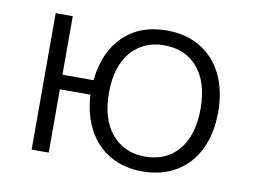

<svg xmlns="http://www.w3.org/2000/svg" viewBox="-61 -581 890 675"><g transform="rotate(10 384.0 -243.5)"><path d="M484 8Q418 8 368.5 -20.5Q319 -49 290.5 -102Q262 -155 258 -226H149V0H88V-487H149V-278H260Q270 -379 329 -437Q388 -495 484 -495Q554 -495 605 -464Q656 -433 683.5 -376.5Q711 -320 711 -244Q711 -167 683.5 -110.5Q656 -54 605 -23Q554 8 484 8ZM484 -45Q560 -45 604 -97.5Q648 -150 648 -244Q648 -338 604 -390Q560 -442 484 -442Q410 -442 365.5 -390Q321 -338 321 -244Q321 -150 365.5 -97.5Q410 -45 484 -45Z"/></g></svg>

Font: Nunito Sans 11pt Light
Style: Regular
Weight: 300
Version: Version 3.101;gftools[0.9.27]